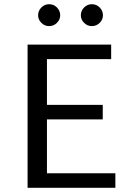

<svg xmlns="http://www.w3.org/2000/svg" viewBox="-20 -892 625 912"><path d="M111 0ZM528 -69V0H111V-680H508V-611H203V-394H468V-325H203V-69ZM161 -819Q161 -841 176.5 -856.5Q192 -872 213 -872Q235 -872 250.5 -856.5Q266 -841 266 -819Q266 -799 250.5 -783.5Q235 -768 213 -768Q192 -768 176.5 -783.5Q161 -799 161 -819ZM364 -819Q364 -841 379.5 -856.5Q395 -872 416 -872Q438 -872 453.5 -856.5Q469 -841 469 -819Q469 -799 453.5 -783.5Q438 -768 416 -768Q395 -768 379.5 -783.5Q364 -799 364 -819Z"/></svg>

Font: Martel Sans
Style: Regular
Weight: 400
Designer: Dan Reynolds and Mathieu Réguer
Foundry: Dan Reynolds and Mathieu Réguer
Version: Version 1.002; ttfautohint (v1.1) -l 5 -r 5 -G 72 -x 0 -D la